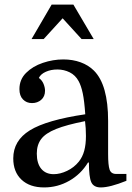

<svg xmlns="http://www.w3.org/2000/svg" viewBox="-20 -810 577 840"><path d="M38 -117Q38 -195 111 -240Q184 -285 353 -310Q349 -369 342 -402Q335 -435 324 -455Q310 -481 285 -493.5Q260 -506 231 -506Q203 -506 180.5 -496Q158 -486 150 -469Q164 -459 170.5 -443Q177 -427 177 -413Q177 -388 160.5 -373.5Q144 -359 120 -359Q96 -359 80.5 -375Q65 -391 65 -420Q65 -462 94 -491Q123 -520 167.5 -535Q212 -550 257 -550Q298 -550 332.5 -537.5Q367 -525 391 -501Q453 -439 453 -281V-136Q453 -87 459.5 -68Q466 -49 488 -49H533V-19Q461 10 421 10Q390 10 379.5 -12.5Q369 -35 369 -99H365Q334 -48 283 -19Q232 10 173 10Q110 10 74 -24Q38 -58 38 -117ZM215 -48Q243 -48 273.5 -62.5Q304 -77 325 -103Q341 -123 348.5 -150.5Q356 -178 356 -215Q356 -232 355 -248.5Q354 -265 352 -280Q271 -264 225 -245.5Q179 -227 160 -201.5Q141 -176 141 -138Q141 -95 160.5 -71.5Q180 -48 215 -48ZM390 -639 301 -790H206L118 -639H171L254 -730L337 -639Z"/></svg>

Font: Domine
Style: Regular
Weight: 400
Designer: Pablo Impallari, Rodrigo Fuenzalida, Brenda Gallo
Foundry: Pablo Impallari, Rodrigo Fuenzalida, Brenda Gallo
Version: Version 2.000